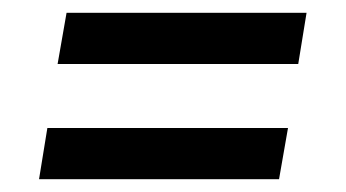

<svg xmlns="http://www.w3.org/2000/svg" viewBox="-20 -490 540 300"><path d="M446 -390H70L84 -470H459ZM41 -210 54 -290H430L416 -210Z"/></svg>

Font: Iosevka SS04 Medium Oblique
Style: Regular
Weight: 500
Italic angle: -9°
Monospace: yes
Designer: Belleve Invis
Foundry: Belleve Invis
Version: Version 19.0.0; ttfautohint (v1.8.4)